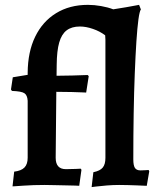

<svg xmlns="http://www.w3.org/2000/svg" viewBox="-20 -762 645 791"><path d="M209.4 -112Q209.4 -65.1 251.4 -65.1Q274.2 -65.1 293.2 -66.1Q312.3 -67.1 312.3 -67.1L315.6 -62.6L306.4 3.4Q306.4 3.4 290.4 2.6Q274.4 1.9 250.7 1.7Q227.1 1.5 203.2 0.7Q179.3 0 163 0Q142 0 119 0.7Q96.1 1.5 76.3 2.9Q56.4 4.4 44 5.1Q31.6 5.8 31.6 5.8L38.4 -54.8Q67.8 -58.4 80.9 -72Q94 -85.7 94 -112V-346.9Q92.6 -369.9 80.6 -377.9Q68.6 -386 29.2 -387.4L25.2 -393.4L32.7 -443.6L94 -453.7V-462.3Q94.6 -548.4 125 -610.9Q155.4 -673.5 211.1 -707.7Q266.8 -742 342.1 -742Q368.5 -742 396.5 -737Q424.5 -732.1 446.5 -723.6Q476.1 -728.1 500 -732.3Q524 -736.5 538.5 -739.3Q553 -742 553 -742L560.4 -723.1Q555 -716.1 550.3 -682.1Q545.7 -648.2 541.9 -591.1Q538.2 -534 535.2 -458.6Q532.2 -383.2 530.7 -293.7Q529.2 -204.1 529.2 -105.2Q529.2 -80.6 535.8 -70.3Q542.5 -60 558.8 -60Q566 -60 579.2 -60.8Q592.4 -61.6 592.4 -61.6L594.9 -56.2L584.6 3.5Q584.6 3.5 572.7 3Q560.9 2.5 542.9 1.7Q524.8 1 505.5 0.5Q486.2 0 470.8 0Q446.2 0 420 2.1Q393.7 4.2 375.6 6.5Q357.5 8.8 357.5 8.8L364.6 -52.5Q392.4 -58.2 403.3 -71.7Q414.3 -85.1 414.3 -111.6V-598.5L413.3 -616.5Q391.1 -633.3 362.6 -643Q334.2 -652.8 309.2 -652.8Q275.5 -652.8 254.6 -637Q233.7 -621.3 223.9 -586.8Q214.1 -552.3 213.6 -495.7L213 -449.9Q249 -449.9 278 -450.9Q307.1 -451.9 324.3 -452.4Q341.6 -452.9 341.6 -452.9L345.5 -448.1L335 -380.7Q335 -380.7 319 -381.4Q303 -382.2 275.2 -382.9Q247.5 -383.7 212 -383.7Z"/></svg>

Font: Alegreya
Style: Regular
Weight: 400
Designer: Juan Pablo del Peral
Foundry: Huerta Tipografica
Version: Version 2.009